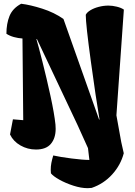

<svg xmlns="http://www.w3.org/2000/svg" viewBox="-20 -776 709 1009"><path d="M617.2 -29.3 630.4 29.3Q614.3 91.3 569.6 140.6Q524.9 189.9 461.9 211.4Q451.7 212.9 440.9 212.9Q406.2 212.9 365.5 199.7Q324.7 186.5 291.7 168Q258.8 149.4 247.6 134.8Q246.6 122.1 246.6 116.7Q246.6 97.2 250 79.8Q253.4 62.5 259.8 41Q296.9 49.3 356.7 56.9Q416.5 64.5 449.7 64.5L442.4 2.4L387.2 -119.6L173.8 -571.3L171.4 -570.3Q181.2 -538.1 203.1 -451.4Q225.1 -364.7 245.4 -271.5Q265.6 -178.2 271.5 -121.1Q272.5 -106.4 272.5 -99.1Q272.5 -49.8 247.3 -20Q222.2 9.8 168.9 9.8Q125 9.8 87.4 -11.7Q49.8 -33.2 32.7 -69.3L47.9 -148.9L102.1 -144.5L98.1 -573.7Q75.2 -575.2 53 -581.3Q30.8 -587.4 13.7 -598.6Q13.7 -651.4 30 -691.9Q46.4 -732.4 91.3 -756.3Q139.2 -750.5 202.1 -730.5Q265.1 -710.4 313.5 -676.3L501 -147L502.9 -148.9Q484.4 -256.8 457.5 -452.9Q430.7 -648.9 430.7 -698.2Q436.5 -710.9 455.1 -722.2Q473.6 -733.4 499 -740Q524.4 -746.6 549.8 -746.6Q570.3 -746.6 593.5 -741Q616.7 -735.4 630.9 -725.6L591.8 -169.9Z"/></svg>

Font: Fruktur
Style: Regular
Weight: 400
Designer: Viktoriya Grabowska
Foundry: Viktoriya Grabowska
Version: Version 1.004; ttfautohint (v1.4.1)